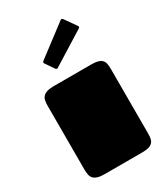

<svg xmlns="http://www.w3.org/2000/svg" viewBox="-189 -855 828 944"><g transform="rotate(-30 225.0 -383.5)"><path d="M44.9 -432.1Q44.9 -448.7 47.9 -461.7Q50.8 -474.6 59.1 -482.9Q67.4 -491.2 82 -495.6Q96.7 -500 120.1 -500H334Q356.4 -500 370.4 -495.8Q384.3 -491.7 392.1 -483.4Q399.9 -475.1 402.3 -462.4Q404.8 -449.7 404.8 -432.1V-66.9Q404.8 -50.3 402.3 -37.8Q399.9 -25.4 392.1 -16.8Q384.3 -8.3 370.4 -4.2Q356.4 0 334 0H120.1Q96.7 0 82 -4.4Q67.4 -8.8 59.1 -17.1Q50.8 -25.4 47.9 -38.1Q44.9 -50.8 44.9 -67.9ZM183.1 -568.8Q181.2 -567.9 179.7 -566.9Q178.2 -565.9 176.8 -565.9Q171.4 -565.9 168.5 -570.8L135.7 -618.7Q132.8 -622.1 132.8 -625.5Q132.8 -628.9 137.2 -632.8L310.1 -763.7Q313.5 -766.6 316.9 -766.6Q320.3 -766.6 324.2 -762.2L369.1 -698.7Q372.6 -694.8 372.6 -691.4Q372.6 -687 368.2 -684.1Z"/></g></svg>

Font: Fascinate
Style: Regular
Weight: 900
Designer: Astigmatic (AOETI)
Foundry: Astigmatic (AOETI)
Version: Version 1.000